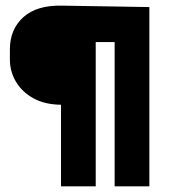

<svg xmlns="http://www.w3.org/2000/svg" viewBox="-20 -660 619 680"><path d="M386 0V-531L406 -511H299L319 -531V0H196V-312L216 -289H200Q140 -289 99 -311.5Q58 -334 36.5 -370.5Q15 -407 15 -449V-485Q15 -556 62.5 -599Q110 -642 200 -640L509 -635V0Z"/></svg>

Font: Gemunu Libre ExtraLight ExtraBold
Style: Regular
Weight: 800
Version: Version 1.100